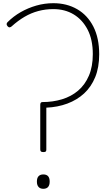

<svg xmlns="http://www.w3.org/2000/svg" viewBox="-20 -1168 682 1202"><path d="M251 -216Q241 -216 236.5 -219.5Q232 -223 232 -233V-512Q232 -521 235.5 -525Q239 -529 245 -529Q311 -529 368.5 -546.5Q426 -564 469 -600.5Q512 -637 536.5 -694Q561 -751 561 -829Q561 -920 528.5 -982.5Q496 -1045 441 -1078Q386 -1111 314 -1111Q265 -1111 220 -1099Q175 -1087 134 -1063Q93 -1039 53 -1003Q48 -998 41 -997Q34 -996 28 -1003Q21 -1011 21.5 -1017.5Q22 -1024 27 -1029Q64 -1066 109.5 -1092Q155 -1118 207 -1133Q259 -1148 314 -1148Q398 -1148 463 -1110.5Q528 -1073 564.5 -1001.5Q601 -930 601 -828Q601 -746 576 -685Q551 -624 506.5 -583Q462 -542 401.5 -519.5Q341 -497 270 -494V-231Q270 -222 266 -219Q262 -216 251 -216ZM251 14Q232 14 221.5 2.5Q211 -9 211 -31Q211 -54 221.5 -65Q232 -76 251 -76Q271 -76 281 -65Q291 -54 291 -31Q291 -9 281 2.5Q271 14 251 14Z"/></svg>

Font: Playwrite CL Thin
Style: Regular
Weight: 100
Designer: Veronika Burian, José Scaglione
Foundry: TypeTogether
Version: Version 1.002